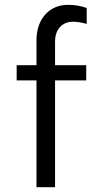

<svg xmlns="http://www.w3.org/2000/svg" viewBox="-20 -775 418 795"><path d="M339 -742V-676Q308 -685 282 -685Q249 -685 228.5 -663Q208 -641 208 -602V-505H337V-442H208V0H131V-442H49V-505H131V-610Q132 -676 168 -715.5Q204 -755 263 -755Q302 -755 339 -742Z"/></svg>

Font: Metropolitano
Style: Regular
Weight: 400
Designer: Fonts by Alex Slobzheninov & Chris M. Simpson / Changes by Cristiano Sobral
Foundry: Fonts by Alex Slobzheninov & Chris M. Simpson / Changes by Cristiano Sobral
Version: Version 1.00;August 30, 2020;FontCreator 13.0.0.2681 64-bit